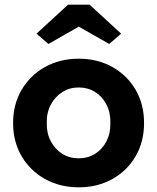

<svg xmlns="http://www.w3.org/2000/svg" viewBox="-20 -791 673 821"><path d="M36 -265Q36 -345 72.5 -407Q109 -469 172.5 -504.5Q236 -540 317 -540Q397 -540 460.5 -504.5Q524 -469 560 -407Q596 -345 596 -265Q596 -185 560 -123Q524 -61 460.5 -25.5Q397 10 317 10Q236 10 172.5 -25.5Q109 -61 72.5 -123Q36 -185 36 -265ZM452 -265Q453 -309 435.5 -343.5Q418 -378 387 -397.5Q356 -417 317 -417Q277 -417 246 -397Q215 -377 197 -343Q179 -309 180 -265Q179 -222 197 -187.5Q215 -153 246 -133.5Q277 -114 317 -114Q356 -114 387 -133.5Q418 -153 435.5 -187.5Q453 -222 452 -265ZM271 -771H363L498 -647L447 -603L317 -677L187 -603L136 -647Z"/></svg>

Font: Mach SemiBold
Style: Regular
Weight: 600
Version: Version 1.002